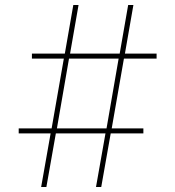

<svg xmlns="http://www.w3.org/2000/svg" viewBox="-20 -750 703 770"><path d="M145 0 183 -215H55V-235H187L236 -515H108V-535H240L274 -730H295L261 -535H460L494 -730H515L481 -535H608V-515H477L428 -235H555V-215H424L386 0H365L403 -215H204L166 0ZM206 -222 195 -235H420L405 -222L458 -528L469 -515H244L259 -528Z"/></svg>

Font: M PLUS 1 Thin Thin
Style: Regular
Weight: 250
Version: Version 1.001